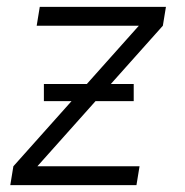

<svg xmlns="http://www.w3.org/2000/svg" viewBox="-20 -540 540 560"><path d="M10 0 19 -55 385 -465H87L96 -520H464L455 -465L89 -55H387L378 0ZM108 -245V-295H370V-245Z"/></svg>

Font: Iosevka Light
Style: Italic
Weight: 300
Italic angle: -9°
Monospace: yes
Designer: Belleve Invis
Foundry: Belleve Invis
Version: Version 32.5.0; ttfautohint (v1.8.4)